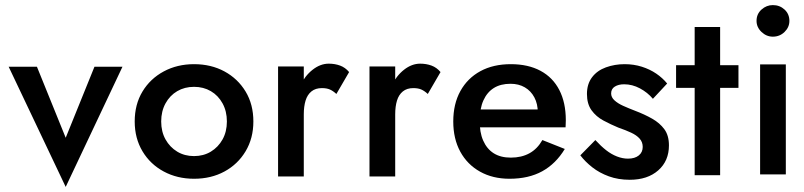

<svg xmlns="http://www.w3.org/2000/svg" viewBox="-20 -707 3157 754"><path d="M14 -445 238 27 461 -445H351L238 -166L125 -445Z M509 -230Q509 -164 539.5 -113Q570 -62 623 -33.5Q676 -5 742 -5Q809 -5 861.5 -33.5Q914 -62 944.5 -113Q975 -164 975 -230Q975 -297 944.5 -347.5Q914 -398 861.5 -426.5Q809 -455 742 -455Q676 -455 623 -426.5Q570 -398 539.5 -347.5Q509 -297 509 -230ZM613 -230Q613 -270 630 -301Q647 -332 676 -349Q705 -366 742 -366Q779 -366 808 -349Q837 -332 854 -301Q871 -270 871 -230Q871 -190 854 -159.5Q837 -129 808 -111.5Q779 -94 742 -94Q705 -94 676 -111.5Q647 -129 630 -159.5Q613 -190 613 -230Z M1173 -446H1072V-14H1173ZM1301 -338 1351 -424Q1336 -442 1315.5 -449.5Q1295 -457 1271 -457Q1238 -457 1207.5 -433Q1177 -409 1158 -369Q1139 -329 1139 -277L1173 -258Q1173 -289 1180 -312Q1187 -335 1203 -348Q1219 -361 1244 -361Q1263 -361 1275.5 -355.5Q1288 -350 1301 -338Z M1532 -446H1431V-14H1532ZM1660 -338 1710 -424Q1695 -442 1674.5 -449.5Q1654 -457 1630 -457Q1597 -457 1566.5 -433Q1536 -409 1517 -369Q1498 -329 1498 -277L1532 -258Q1532 -289 1539 -312Q1546 -335 1562 -348Q1578 -361 1603 -361Q1622 -361 1634.5 -355.5Q1647 -350 1660 -338Z M1981 -5Q2056 -5 2109.5 -34.5Q2163 -64 2198 -122L2110 -157Q2090 -122 2059 -105Q2028 -88 1986 -88Q1946 -88 1919 -105Q1892 -122 1877.5 -155Q1863 -188 1864 -234Q1864 -281 1878.5 -313Q1893 -345 1919.5 -361.5Q1946 -378 1985 -378Q2017 -378 2041 -364Q2065 -350 2078.5 -324.5Q2092 -299 2092 -265Q2092 -258 2088.5 -248.5Q2085 -239 2082 -234L2113 -277H1821V-207H2201Q2201 -210 2201.5 -218.5Q2202 -227 2202 -235Q2202 -304 2176.5 -353.5Q2151 -403 2102.5 -429Q2054 -455 1986 -455Q1917 -455 1866.5 -427.5Q1816 -400 1788 -349.5Q1760 -299 1760 -230Q1760 -162 1787.5 -111.5Q1815 -61 1865 -33Q1915 -5 1981 -5Z M2318 -157 2259 -97Q2278 -72 2306 -50Q2334 -28 2371 -14.5Q2408 -1 2453 -1Q2523 -1 2565 -38Q2607 -75 2607 -136Q2607 -175 2589 -199.5Q2571 -224 2541 -241Q2511 -258 2474 -272Q2448 -282 2427 -291.5Q2406 -301 2393 -313Q2380 -325 2380 -340Q2380 -358 2394.5 -367Q2409 -376 2431 -376Q2463 -376 2493 -360Q2523 -344 2544 -319L2600 -379Q2582 -401 2557 -418Q2532 -435 2500.5 -445Q2469 -455 2433 -455Q2394 -455 2359.5 -442.5Q2325 -430 2305 -403.5Q2285 -377 2285 -338Q2285 -299 2303 -274Q2321 -249 2350 -233.5Q2379 -218 2408 -206Q2437 -196 2458.5 -186Q2480 -176 2492 -162.5Q2504 -149 2504 -130Q2504 -109 2488.5 -96.5Q2473 -84 2446 -84Q2425 -84 2403 -92.5Q2381 -101 2360.5 -117Q2340 -133 2318 -157Z M2635 -451V-362H2880V-451ZM2708 -601V-19H2808V-601Z M2951 -625Q2951 -600 2970.5 -581.5Q2990 -563 3015 -563Q3042 -563 3061 -581.5Q3080 -600 3080 -625Q3080 -652 3061 -669.5Q3042 -687 3015 -687Q2990 -687 2970.5 -669.5Q2951 -652 2951 -625ZM2965 -454V-22H3066V-454Z"/></svg>

Font: SpinnyJost
Style: Regular
Weight: 500
Version: Version 3.710